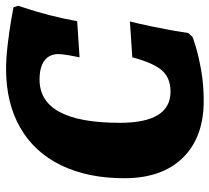

<svg xmlns="http://www.w3.org/2000/svg" viewBox="-50 -646 707 648"><g transform="rotate(-90 304.0 -322.5)"><path d="M26 -257Q26 -381 70 -471Q114 -561 197 -608.5Q280 -656 395 -656Q431 -656 477.5 -650.5Q524 -645 558.5 -639Q593 -633 603 -631L608 -615Q606 -608 597 -581Q588 -554 576.5 -510Q565 -466 556 -416L434 -408Q436 -416 440.5 -441.5Q445 -467 445 -479Q445 -510 423 -526.5Q401 -543 359 -543Q213 -543 213 -272Q213 -101 318 -101Q364 -101 389.5 -129.5Q415 -158 434 -230L555 -238Q550 -220 537 -158Q524 -96 516 -41L503 -27Q503 -26 470.5 -16Q438 -6 390 2.5Q342 11 287 11Q164 11 95 -59.5Q26 -130 26 -257Z"/></g></svg>

Font: Alegreya SC ExtraBold
Style: Italic
Weight: 800
Italic angle: -7°
Designer: Juan Pablo del Peral
Foundry: Huerta Tipografica
Version: Version 2.007; ttfautohint (v1.6)